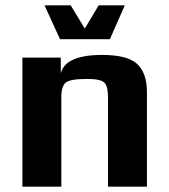

<svg xmlns="http://www.w3.org/2000/svg" viewBox="-20 -700 635 720"><path d="M531 0V-355C531 -401.7 519 -436.5 495 -459.5C471 -482.5 427 -494 363 -494C271 -494 219.3 -471 208 -425V-484H64V0H210V-336C210 -363.3 215.7 -381.5 227 -390.5C238.3 -399.5 265 -404 307 -404C341 -404 362.5 -399.3 371.5 -390C380.5 -380.7 385 -362.7 385 -336V0ZM448 -680H350L298 -593L245 -680H147L205 -553H392Z"/></svg>

Font: Play
Style: Bold
Weight: 700
Designer: Jonas Hecksher
Foundry: Jonas Hecksher, Playtypeª, e-types AS
Version: Version 1.002